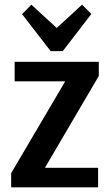

<svg xmlns="http://www.w3.org/2000/svg" viewBox="-20 -806 473 826"><path d="M28 -61 287 -501 297 -456H43V-540H405V-479L145 -36L135 -84H402V0H28ZM373 -746 250 -586H198L75 -745L115 -786L255 -657H193L333 -786Z"/></svg>

Font: Pathway Extreme Condensed SemiBold
Style: Regular
Weight: 600
Width: 3
Version: Version 1.001;gftools[0.9.26]